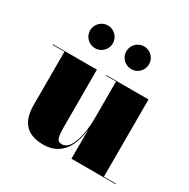

<svg xmlns="http://www.w3.org/2000/svg" viewBox="-157 -829 969 983"><g transform="rotate(30 327.5 -337.0)"><path d="M353 -617C353 -580 383.5 -550 420.5 -550C457.5 -550 487.5 -580 487.5 -617C487.5 -654 457.5 -684.5 420.5 -684.5C383.5 -684.5 353 -654 353 -617ZM139 -617C139 -580 169.5 -550 206.5 -550C243.5 -550 273.5 -580 273.5 -617C273.5 -654 243.5 -684.5 206.5 -684.5C169.5 -684.5 139 -654 139 -617ZM270 -460H10V-456.5H80V-141C80 -54 115 10 222.5 10C337.5 10 375 -83 385 -173V0H645V-3.5H575V-460H325V-456.5H385V-237C385 -145.5 361 -39.5 306 -39.5C278 -39.5 270 -49.5 270 -133.5Z"/></g></svg>

Font: Bodoni* 48pt Fatface
Style: Regular
Weight: 900
Version: Version 2.3